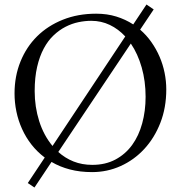

<svg xmlns="http://www.w3.org/2000/svg" viewBox="-20 -754 804 857"><path d="M44.9 -336.9Q44.9 -413.6 71.3 -479Q97.7 -544.4 145.5 -591.8Q193.4 -639.2 260.5 -666Q327.6 -692.9 409.2 -692.9Q458 -692.9 499 -680.2Q540 -667.5 574.7 -645L633.8 -733.9L666 -711.9L605.5 -621.6Q633.8 -597.2 655.5 -566.4Q677.2 -535.6 692.1 -501.2Q707 -466.8 714.6 -429.4Q722.2 -392.1 722.2 -355Q722.2 -273.4 695.8 -205.8Q669.4 -138.2 624 -89.1Q578.6 -40 518.6 -12.9Q458.5 14.2 391.1 14.2Q336.9 14.2 292 2.4Q247.1 -9.3 210 -31.2L133.8 83L104 63L179.7 -50.8Q146 -76.2 120.6 -108.6Q95.2 -141.1 78.4 -178.5Q61.5 -215.8 53.2 -256.1Q44.9 -296.4 44.9 -336.9ZM134.8 -347.2Q134.8 -276.9 155 -213.1Q175.3 -149.4 214.4 -102.5L539.1 -591.3Q508.3 -624.5 470 -642.8Q431.6 -661.1 387.2 -661.1Q359.4 -661.1 330.1 -655Q300.8 -648.9 272.7 -634.5Q244.6 -620.1 219.5 -596.4Q194.3 -572.8 175.5 -537.8Q156.7 -502.9 145.8 -455.8Q134.8 -408.7 134.8 -347.2ZM629.9 -321.8Q629.9 -392.1 612.5 -452.9Q595.2 -513.7 564 -559.6L240.2 -75.7Q270.5 -48.3 308.3 -33.2Q346.2 -18.1 392.1 -18.1Q450.7 -18.1 495.4 -42Q540 -65.9 569.8 -106.9Q599.6 -147.9 614.7 -203.4Q629.9 -258.8 629.9 -321.8Z"/></svg>

Font: Simonetta
Style: Regular
Weight: 400
Version: Version 1.004